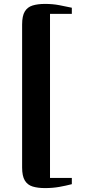

<svg xmlns="http://www.w3.org/2000/svg" viewBox="-20 -824 484 981"><path d="M210 137Q173 137 146.8 129Q120.5 121 106.8 98.2Q93 75.5 93 31.5V-698.5Q93 -743 106.8 -765.5Q120.5 -788 146.8 -796Q173 -804 210 -804Q249.5 -804 283.2 -797.5Q317 -791 347 -784.5V-753H235.5V85H347V117Q316.5 125 282.8 131Q249 137 210 137Z"/></svg>

Font: Merriweather 96pt ExtraBold
Style: Regular
Weight: 800
Version: Version 2.100